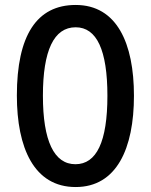

<svg xmlns="http://www.w3.org/2000/svg" viewBox="-20 -744 607 774"><path d="M520 -358C520 -570 451 -724 285 -724C128 -724 48 -601 48 -359C48 -148 117 10 285 10C450 10 520 -145 520 -358ZM153 -358C153 -540 197 -634 285 -634C370 -634 413 -542 413 -358C413 -172 369 -82 284 -82C198 -82 153 -176 153 -358Z"/></svg>

Font: Noto Sans Bengali ExtraCondensed Medium
Style: Regular
Weight: 500
Width: 2
Designer: Joana Ranito - Universal Thirst; Jelle Bosma - Monotype Design Team
Foundry: Universal Thirst ehf.
Version: Version 3.000